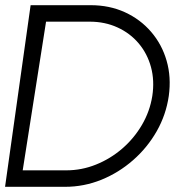

<svg xmlns="http://www.w3.org/2000/svg" viewBox="-30 -720 722 740"><path d="M-10.5 0 88 -700H319.5Q392 -700 451.5 -672.8Q511 -645.5 552.5 -597.2Q594 -549 612.2 -485.8Q630.5 -422.5 620.5 -350Q610 -277.5 574 -214.2Q538 -151 483 -102.8Q428 -54.5 360.8 -27.2Q293.5 0 221 0ZM57.5 -63.5H225.5Q285 -63.5 340.2 -85.8Q395.5 -108 441 -147.2Q486.5 -186.5 517 -238.5Q547.5 -290.5 557 -350Q566 -409.5 552 -461.2Q538 -513 504.8 -552.5Q471.5 -592 423 -614.2Q374.5 -636.5 315.5 -636.5H147.5Z"/></svg>

Font: Urbanist Light
Style: Italic
Weight: 300
Italic angle: -8°
Designer: Corey Hu
Foundry: Corey Hu
Version: Version 1.330; ttfautohint (v1.8.4.7-5d5b)